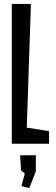

<svg xmlns="http://www.w3.org/2000/svg" viewBox="-20 -730 285 975"><path d="M40 -710H137L116 -82L229 -64V0H40ZM89 215 106 151 87 135 82 59 162 58V140L129 225Z"/></svg>

Font: Bahianita
Style: Regular
Weight: 400
Designer: Pablo Cosgaya & Dani Raskovsky
Foundry: Pablo Cosgaya & Dani Raskovsky
Version: Version 1.008